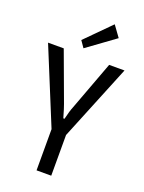

<svg xmlns="http://www.w3.org/2000/svg" viewBox="-168 -991 801 1069"><g transform="rotate(20 233.0 -456.5)"><path d="M202 -728 175 -767 320 -913 367 -848ZM276 -241V0H189V-244L6 -690H99L206 -400Q213 -382 230 -323H237Q249 -374 260 -400L368 -690H459Z"/></g></svg>

Font: exo2condensed_r
Style: Regular
Weight: 400
Width: 3
Designer: Natanael Gama
Version: Version 1.001;PS 001.001;hotconv 1.0.70;makeotf.lib2.5.58329